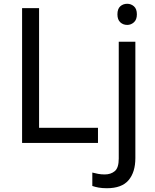

<svg xmlns="http://www.w3.org/2000/svg" viewBox="-20 -757 822 1017"><path d="M97 0V-714H187V-80H499V0ZM602 -681Q602 -710 617 -723.5Q632 -737 654 -737Q674 -737 689.5 -723.5Q705 -710 705 -681Q705 -653 689.5 -639Q674 -625 654 -625Q632 -625 617 -639Q602 -653 602 -681ZM546 240Q521 240 502 236.5Q483 233 469 228V157Q484 161 500 164Q516 167 535 167Q567 167 588 149.5Q609 132 609 83V-536H697V80Q697 155 661 197.5Q625 240 546 240Z"/></svg>

Font: Go Noto Kurrent-Regular
Style: Regular
Weight: 400
Designer: Monotype Design Team
Foundry: Monotype Imaging Inc.
Version: Version 2.012; ttfautohint (v1.8.4.7-5d5b)